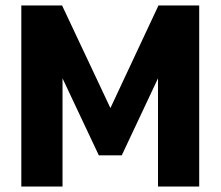

<svg xmlns="http://www.w3.org/2000/svg" viewBox="-20 -678 802 698"><path d="M207.3 0V-393.2L339.2 -113.4H422.7L554.4 -393.2V0H704.2V-658.1H556.1L381.4 -285.1L205.7 -658.1H57.5V0Z"/></svg>

Font: Arad-FD-VF Thin
Style: Regular
Weight: 100
Designer: Mohammad Darvishi
Version: Version 1.010;September 21, 2024;FontCreator 15.0.0.2992 64-